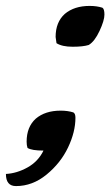

<svg xmlns="http://www.w3.org/2000/svg" viewBox="-65 -500 373 649"><path d="M-45 88Q-8 86 28 66Q64 46 82 9Q42 9 28 0Q25 -9 25 -21Q25 -71 56 -99Q88 -126 140 -126Q164 -126 183 -120Q190 -116 190 -102Q190 -54 165 -1.5Q140 51 92.5 90Q45 129 -11 129Q-45 129 -45 88ZM235 -348Q216 -342 180.5 -342Q145 -342 126 -354Q123 -372 123 -375Q123 -425 154 -453Q186 -480 238 -480Q262 -480 281 -474Q288 -470 288 -450.5Q288 -431 271.5 -395.5Q255 -360 235 -348Z"/></svg>

Font: Clara
Style: Regular
Weight: 400
Designer: Proyecto DEMO
Foundry: Proyecto DEMO
Version: Version 1.002